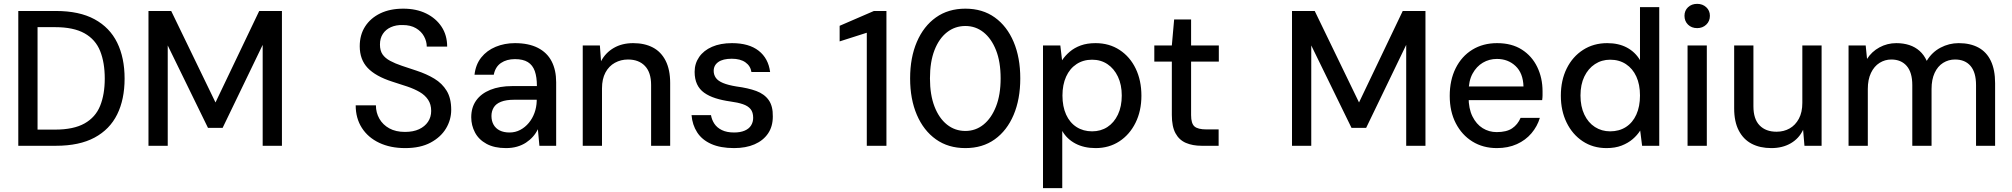

<svg xmlns="http://www.w3.org/2000/svg" viewBox="-20 -757 10447 997"><path d="M75 0V-700H270Q392 -700 471 -657Q550 -614 588.5 -535.5Q627 -457 627 -349Q627 -241 588.5 -163Q550 -85 471 -42.5Q392 0 270 0ZM175 -84H266Q362 -84 419 -116Q476 -148 500 -207.5Q524 -267 524 -349Q524 -432 500 -492Q476 -552 419 -584Q362 -616 266 -616H175Z M751 0V-700H869L1099 -225L1326 -700H1444V0H1344V-524L1136 -93H1060L851 -521V0Z M2084 12Q2007 12 1949 -15.5Q1891 -43 1859 -93Q1827 -143 1827 -210H1932Q1932 -172 1950 -140.5Q1968 -109 2001.5 -90.5Q2035 -72 2083 -72Q2126 -72 2156 -86Q2186 -100 2202.5 -124.5Q2219 -149 2219 -181Q2219 -215 2203 -239Q2187 -263 2159.5 -279Q2132 -295 2095.5 -307.5Q2059 -320 2017 -333Q1930 -361 1889 -404.5Q1848 -448 1848 -517Q1848 -576 1876 -619.5Q1904 -663 1954.5 -687.5Q2005 -712 2074 -712Q2142 -712 2193 -687Q2244 -662 2273 -618Q2302 -574 2302 -515H2196Q2196 -542 2182 -568Q2168 -594 2140 -610.5Q2112 -627 2071 -627Q2037 -628 2010 -616Q1983 -604 1968 -581Q1953 -558 1953 -526Q1953 -494 1966.5 -474.5Q1980 -455 2006 -441Q2032 -427 2066.5 -415.5Q2101 -404 2143 -390Q2195 -373 2235.5 -348.5Q2276 -324 2299.5 -285.5Q2323 -247 2323 -187Q2323 -135 2296 -90Q2269 -45 2216 -16.5Q2163 12 2084 12Z M2607 12Q2547 12 2506.5 -10Q2466 -32 2446.5 -69Q2427 -106 2427 -148Q2427 -199 2452.5 -235Q2478 -271 2526 -290.5Q2574 -310 2640 -310H2768Q2768 -357 2757 -388Q2746 -419 2721 -434.5Q2696 -450 2654 -450Q2611 -450 2581.5 -430Q2552 -410 2544 -369H2444Q2450 -422 2479 -458.5Q2508 -495 2554 -514Q2600 -533 2654 -533Q2725 -533 2773 -508.5Q2821 -484 2844.5 -438.5Q2868 -393 2868 -330V0H2781L2773 -86Q2763 -65 2747.5 -47.5Q2732 -30 2711.5 -16.5Q2691 -3 2665 4.5Q2639 12 2607 12ZM2626 -69Q2656 -69 2681.5 -82.5Q2707 -96 2726 -119Q2745 -142 2755.5 -171Q2766 -200 2767 -232V-239H2649Q2608 -239 2581.5 -228.5Q2555 -218 2543.5 -198.5Q2532 -179 2532 -155Q2532 -129 2543 -109.5Q2554 -90 2575 -79.5Q2596 -69 2626 -69Z M3006 0V-521H3095L3101 -439Q3124 -483 3167 -508Q3210 -533 3268 -533Q3327 -533 3370 -510.5Q3413 -488 3436.5 -441.5Q3460 -395 3460 -326V0H3361V-316Q3361 -381 3329 -414.5Q3297 -448 3241 -448Q3204 -448 3173 -431Q3142 -414 3124 -380.5Q3106 -347 3106 -298V0Z M3792 12Q3721 12 3673 -9.5Q3625 -31 3600 -70Q3575 -109 3571 -159H3672Q3676 -135 3689.5 -114.5Q3703 -94 3728.5 -81.5Q3754 -69 3792 -69Q3824 -69 3846.5 -78.5Q3869 -88 3880 -105.5Q3891 -123 3891 -145Q3891 -174 3877.5 -190.5Q3864 -207 3837.5 -216Q3811 -225 3773 -230Q3730 -236 3695.5 -247Q3661 -258 3636.5 -275.5Q3612 -293 3599.5 -320Q3587 -347 3587 -384Q3587 -427 3610.5 -461Q3634 -495 3677.5 -514Q3721 -533 3781 -533Q3869 -533 3919.5 -493.5Q3970 -454 3979 -383H3882Q3877 -415 3850.5 -433.5Q3824 -452 3780 -452Q3734 -452 3710 -435Q3686 -418 3686 -389Q3686 -369 3697 -353Q3708 -337 3734.5 -326Q3761 -315 3804 -308Q3865 -300 3907 -284.5Q3949 -269 3971.5 -237.5Q3994 -206 3993 -152Q3993 -100 3968 -63.5Q3943 -27 3898 -7.5Q3853 12 3792 12Z M4481 0V-587L4340 -542V-623L4518 -700H4583V0Z M4993 12Q4904 12 4840 -33.5Q4776 -79 4741 -160.5Q4706 -242 4706 -350Q4706 -458 4741 -539.5Q4776 -621 4840 -666.5Q4904 -712 4993 -712Q5082 -712 5145.5 -666.5Q5209 -621 5243.5 -539.5Q5278 -458 5278 -350Q5278 -242 5243.5 -160.5Q5209 -79 5145.5 -33.5Q5082 12 4993 12ZM4993 -77Q5046 -77 5087 -110Q5128 -143 5152 -204Q5176 -265 5176 -350Q5176 -436 5152 -496.5Q5128 -557 5087 -589.5Q5046 -622 4993 -622Q4939 -622 4897.5 -589.5Q4856 -557 4832.5 -496.5Q4809 -436 4809 -350Q4809 -265 4832.5 -204Q4856 -143 4897.5 -110Q4939 -77 4993 -77Z M5396 220V-521H5486L5495 -444Q5511 -468 5535 -488.5Q5559 -509 5592 -521Q5625 -533 5669 -533Q5740 -533 5794 -497.5Q5848 -462 5877.5 -400.5Q5907 -339 5907 -260Q5907 -181 5876.5 -119.5Q5846 -58 5792.5 -23Q5739 12 5669 12Q5609 12 5564.5 -11.5Q5520 -35 5496 -77V220ZM5651 -75Q5696 -75 5730.5 -97.5Q5765 -120 5785 -162Q5805 -204 5805 -261Q5805 -317 5785 -359Q5765 -401 5730.5 -424Q5696 -447 5651 -447Q5605 -447 5570 -424Q5535 -401 5516 -359Q5497 -317 5497 -261Q5497 -204 5516 -162Q5535 -120 5570 -97.5Q5605 -75 5651 -75Z M6220 0Q6173 0 6138 -15Q6103 -30 6084 -65Q6065 -100 6065 -160V-437H5974V-521H6065L6077 -656H6165V-521H6309V-437H6165V-159Q6165 -116 6182.5 -100.5Q6200 -85 6245 -85H6308V0Z M6689 0V-700H6807L7037 -225L7264 -700H7382V0H7282V-524L7074 -93H6998L6789 -521V0Z M7753 12Q7681 12 7626 -22Q7571 -56 7539.5 -117Q7508 -178 7508 -259Q7508 -341 7539 -403Q7570 -465 7625.5 -499Q7681 -533 7754 -533Q7830 -533 7882.5 -499.5Q7935 -466 7962.5 -409Q7990 -352 7990 -283Q7990 -273 7990 -262Q7990 -251 7988 -237H7582V-308H7891Q7889 -377 7850 -414Q7811 -451 7753 -451Q7713 -451 7680 -431.5Q7647 -412 7626.5 -374.5Q7606 -337 7606 -280V-252Q7606 -193 7626 -152.5Q7646 -112 7679 -91.5Q7712 -71 7752 -71Q7803 -71 7832 -90.5Q7861 -110 7876 -145H7976Q7963 -101 7932.5 -65Q7902 -29 7856.5 -8.5Q7811 12 7753 12Z M8322 12Q8252 12 8198.5 -23.5Q8145 -59 8115 -120.5Q8085 -182 8085 -260Q8085 -340 8115.5 -401.5Q8146 -463 8200.5 -498Q8255 -533 8326 -533Q8385 -533 8428 -510Q8471 -487 8496 -445V-720H8596V0H8507L8497 -79Q8482 -55 8458 -34.5Q8434 -14 8400.5 -1Q8367 12 8322 12ZM8341 -75Q8388 -75 8423 -97.5Q8458 -120 8477 -162Q8496 -204 8496 -261Q8496 -318 8477 -359.5Q8458 -401 8423 -424Q8388 -447 8341 -447Q8297 -447 8262 -424Q8227 -401 8207 -359.5Q8187 -318 8187 -261Q8187 -204 8207 -162Q8227 -120 8262 -97.5Q8297 -75 8341 -75Z M8743 0V-521H8843V0ZM8793 -611Q8764 -611 8745.5 -629Q8727 -647 8727 -675Q8727 -702 8745.5 -719.5Q8764 -737 8793 -737Q8821 -737 8840 -719.5Q8859 -702 8859 -675Q8859 -647 8840 -629Q8821 -611 8793 -611Z M9178 12Q9119 12 9076 -10.5Q9033 -33 9009 -79Q8985 -125 8985 -194V-521H9085V-205Q9085 -139 9117 -106Q9149 -73 9205 -73Q9243 -73 9273 -90Q9303 -107 9321 -140.5Q9339 -174 9339 -223V-521H9439V0H9350L9343 -83Q9322 -38 9279 -13Q9236 12 9178 12Z M9579 0V-521H9668L9675 -451Q9699 -489 9739.5 -511Q9780 -533 9827 -533Q9864 -533 9894.5 -523Q9925 -513 9948 -492.5Q9971 -472 9985 -441Q10012 -486 10056.5 -509.5Q10101 -533 10151 -533Q10211 -533 10253.5 -510Q10296 -487 10318 -440.5Q10340 -394 10340 -325V0H10241V-315Q10241 -381 10212.5 -414.5Q10184 -448 10132 -448Q10098 -448 10070 -430.5Q10042 -413 10026 -378.5Q10010 -344 10010 -295V0H9910V-315Q9910 -381 9881 -414.5Q9852 -448 9801 -448Q9768 -448 9740 -430.5Q9712 -413 9695.5 -378.5Q9679 -344 9679 -295V0Z"/></svg>

Font: DM Sans 10pt Medium
Style: Regular
Weight: 500
Version: Version 4.004;gftools[0.9.30]